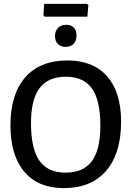

<svg xmlns="http://www.w3.org/2000/svg" viewBox="-20 -962 679 991"><path d="M429 -942 436 -935 431 -876H211L204 -884L208 -942ZM322 -834Q347 -834 361 -819.5Q375 -805 375 -779Q375 -752 360 -736Q345 -720 319 -720Q293 -720 278.5 -735Q264 -750 264 -776Q264 -802 279.5 -818Q295 -834 322 -834ZM328 -650Q461 -650 533 -568Q605 -486 605 -334Q605 -170 528 -80.5Q451 9 309 9Q177 9 105.5 -75.5Q34 -160 34 -315Q34 -476 110.5 -563Q187 -650 328 -650ZM140 -327Q140 -194 183.5 -132.5Q227 -71 318 -71Q410 -71 454 -130Q498 -189 498 -314Q498 -445 454.5 -505.5Q411 -566 320 -566Q229 -566 184.5 -507.5Q140 -449 140 -327Z"/></svg>

Font: Alegreya Sans SC Medium
Style: Regular
Weight: 500
Designer: Juan Pablo del Peral
Foundry: Huerta Tipografica
Version: Version 2.001;PS 002.001;hotconv 1.0.88;makeotf.lib2.5.64775